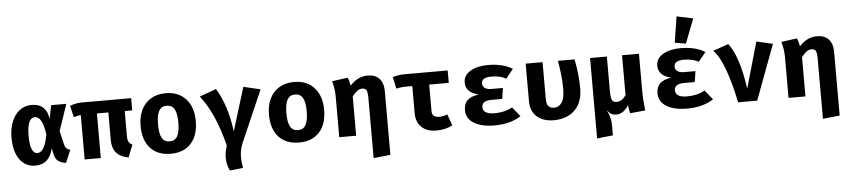

<svg xmlns="http://www.w3.org/2000/svg" viewBox="-53 -1207 7907 1788"><g transform="rotate(-5 3900.0 -312.5)"><path d="M404 -404 429 -531H571L487 -283L514 -167Q521 -134 534 -120.5Q547 -107 571 -102L520 17Q472 9 446.5 -10.5Q421 -30 411 -77L400 -130Q381 -55 340.5 -19Q300 17 235 17Q142 17 88.5 -57Q35 -131 35 -263Q35 -345 61 -410Q87 -475 135 -512Q183 -549 246 -549Q317 -549 356.5 -511Q396 -473 404 -404ZM195 -263Q195 -98 264 -98Q332 -98 361 -266Q347 -355 324 -394Q301 -433 268 -433Q195 -433 195 -263Z M1107 -417V-179Q1107 -147 1117 -128.5Q1127 -110 1151 -99L1105 17Q954 -9 954 -158V-417H847V0H696V-415Q659 -412 630 -401L604 -509Q659 -531 715 -531H1177V-417Z M1758 -267Q1758 -133 1690 -58Q1622 17 1500 17Q1378 17 1310 -57.5Q1242 -132 1242 -266Q1242 -351 1272.5 -414.5Q1303 -478 1361.5 -513.5Q1420 -549 1500 -549Q1621 -549 1689.5 -472.5Q1758 -396 1758 -267ZM1405 -266Q1405 -178 1428 -138.5Q1451 -99 1500 -99Q1549 -99 1572 -139Q1595 -179 1595 -267Q1595 -353 1572 -392.5Q1549 -432 1500 -432Q1451 -432 1428 -392.5Q1405 -353 1405 -266Z M2385 -508 2175 -26Q2148 35 2148 107Q2148 147 2158 207L2034 220Q2006 161 2006 99Q2006 47 2026 -13Q1986 -172 1934 -289Q1882 -406 1815 -490L1971 -547Q2016 -477 2051 -372.5Q2086 -268 2102 -139L2227 -545Z M2958 -267Q2958 -133 2890 -58Q2822 17 2700 17Q2578 17 2510 -57.5Q2442 -132 2442 -266Q2442 -351 2472.5 -414.5Q2503 -478 2561.5 -513.5Q2620 -549 2700 -549Q2821 -549 2889.5 -472.5Q2958 -396 2958 -267ZM2605 -266Q2605 -178 2628 -138.5Q2651 -99 2700 -99Q2749 -99 2772 -139Q2795 -179 2795 -267Q2795 -353 2772 -392.5Q2749 -432 2700 -432Q2651 -432 2628 -392.5Q2605 -353 2605 -266Z M3536 -390V205L3378 222V-344Q3378 -394 3367.5 -413Q3357 -432 3327 -432Q3303 -432 3280.5 -415.5Q3258 -399 3234 -367V0H3076V-382Q3076 -419 3070 -457.5Q3064 -496 3055 -525L3201 -545Q3215 -520 3224 -469Q3295 -549 3390 -549Q3460 -549 3498 -507.5Q3536 -466 3536 -390Z M3953 -415V-166Q3953 -108 4020 -108Q4058 -108 4097 -124L4134 -18Q4070 17 3981 17Q3894 17 3844.5 -31Q3795 -79 3795 -160V-415H3748Q3684 -415 3645 -404L3621 -513Q3665 -531 3743 -531H4136V-415Z M4520 -223Q4472 -223 4450 -207.5Q4428 -192 4428 -162Q4428 -130 4455.5 -113Q4483 -96 4537 -96Q4632 -96 4703 -136L4774 -48Q4676 17 4525 17Q4407 17 4335.5 -26Q4264 -69 4264 -149Q4264 -208 4298 -240.5Q4332 -273 4405 -283Q4284 -310 4284 -405Q4284 -472 4348.5 -510.5Q4413 -549 4515 -549Q4652 -549 4742 -493L4673 -408Q4617 -439 4536 -439Q4444 -439 4444 -383Q4444 -356 4465 -340Q4486 -324 4527 -324H4634L4619 -223Z M5351 -256Q5351 -165 5315 -103.5Q5279 -42 5218 -12.5Q5157 17 5082 17Q4984 17 4924.5 -34Q4865 -85 4865 -180V-531H5023V-189Q5023 -141 5040.5 -120Q5058 -99 5093 -99Q5139 -99 5166 -139.5Q5193 -180 5193 -265Q5193 -389 5166 -531H5322Q5351 -388 5351 -256Z M5924 -188Q5924 -99 5936 0L5794 14Q5785 -19 5781 -63Q5758 -26 5729 -5.5Q5700 15 5666 15Q5638 15 5619.5 5Q5601 -5 5580 -33Q5599 7 5607.5 38.5Q5616 70 5616 115V205L5467 221V-531H5624V-229Q5624 -180 5627 -154.5Q5630 -129 5642 -115.5Q5654 -102 5679 -102Q5704 -102 5726.5 -117Q5749 -132 5766 -159V-531H5924Z M6320 -223Q6272 -223 6250 -207.5Q6228 -192 6228 -162Q6228 -130 6255.5 -113Q6283 -96 6337 -96Q6432 -96 6503 -136L6574 -48Q6476 17 6325 17Q6207 17 6135.5 -26Q6064 -69 6064 -149Q6064 -208 6098 -240.5Q6132 -273 6205 -283Q6084 -310 6084 -405Q6084 -472 6148.5 -510.5Q6213 -549 6315 -549Q6452 -549 6542 -493L6473 -408Q6417 -439 6336 -439Q6244 -439 6244 -383Q6244 -356 6265 -340Q6286 -324 6327 -324H6434L6419 -223ZM6456 -815 6368 -587 6265 -604 6303 -847Z M6615 -498 6760 -548Q6806 -492 6842.5 -382Q6879 -272 6900 -119L7023 -549L7175 -514L6983 0H6804Q6770 -173 6721 -308.5Q6672 -444 6615 -498Z M7736 -390V205L7578 222V-344Q7578 -394 7567.5 -413Q7557 -432 7527 -432Q7503 -432 7480.5 -415.5Q7458 -399 7434 -367V0H7276V-382Q7276 -419 7270 -457.5Q7264 -496 7255 -525L7401 -545Q7415 -520 7424 -469Q7495 -549 7590 -549Q7660 -549 7698 -507.5Q7736 -466 7736 -390Z"/></g></svg>

Font: Fira Mono
Style: Bold
Weight: 700
Monospace: yes
Designer: Carrois Corporate & Edenspiekermann AG
Foundry: Carrois Corporate GbR & Edenspiekermann AG
Version: Version 3.206